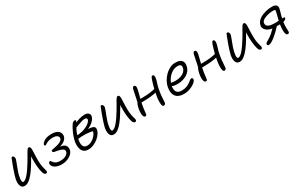

<svg xmlns="http://www.w3.org/2000/svg" viewBox="188 -1781 4767 3074"><g transform="rotate(-30 2571.0 -244.0)"><path d="M133 10Q102 10 84.5 -5.5Q67 -21 60 -47Q53 -73 54 -103Q55 -133 61 -161Q66 -184 77 -220Q88 -256 101.5 -295.5Q115 -335 128 -370Q141 -405 149 -424Q162 -459 169.5 -478Q177 -497 190 -497Q200 -497 208.5 -489Q217 -481 221.5 -468Q226 -455 223 -438Q220 -423 208 -391.5Q196 -360 181 -321Q166 -282 152.5 -243Q139 -204 133 -174Q126 -144 124 -117.5Q122 -91 126.5 -74Q131 -57 145 -57Q180 -57 234.5 -120Q289 -183 357 -296Q384 -340 404 -376Q424 -412 439 -438.5Q454 -465 466.5 -479.5Q479 -494 491 -494Q508 -494 516 -478.5Q524 -463 524 -436Q524 -409 522 -371.5Q520 -334 519 -293.5Q518 -253 519 -216Q522 -154 530 -115Q538 -76 545.5 -53.5Q553 -31 553 -20Q553 -12 549.5 -5.5Q546 1 540.5 5Q535 9 528 9Q496 9 481 -37Q466 -83 458 -160Q455 -195 453.5 -237Q452 -279 453.5 -322Q455 -365 458 -401L478 -396Q459 -357 436.5 -315.5Q414 -274 374 -212Q339 -156 299 -105Q259 -54 217 -22Q175 10 133 10Z M818 8Q779 8 747.5 -0.5Q716 -9 694 -23.5Q672 -38 660 -57Q648 -76 648 -96Q648 -110 656 -121.5Q664 -133 675 -133Q686 -133 694 -121Q702 -109 715.5 -93Q729 -77 754.5 -65Q780 -53 825 -53Q901 -53 941 -82Q981 -111 981 -146Q981 -165 966 -178.5Q951 -192 920 -202.5Q889 -213 839 -221Q802 -225 793.5 -234Q785 -243 785 -253Q785 -268 803 -272.5Q821 -277 866 -285Q927 -296 966 -319.5Q1005 -343 1005 -374Q1005 -404 977.5 -420.5Q950 -437 902 -437Q852 -437 819.5 -424.5Q787 -412 768.5 -399Q750 -386 741 -386Q734 -386 730 -391Q726 -396 726 -403Q726 -417 738.5 -433Q751 -449 774.5 -464Q798 -479 832.5 -488.5Q867 -498 911 -498Q993 -498 1033 -467.5Q1073 -437 1073 -385Q1073 -354 1050.5 -323Q1028 -292 982 -270.5Q936 -249 863 -245L862 -258Q926 -258 967 -247Q1008 -236 1027.5 -212.5Q1047 -189 1047 -152Q1047 -107 1015 -71Q983 -35 930.5 -13.5Q878 8 818 8Z M1309 15Q1258 15 1229 -7Q1200 -29 1188 -63.5Q1176 -98 1175.5 -136.5Q1175 -175 1182 -209Q1191 -253 1209 -301.5Q1227 -350 1249.5 -394Q1272 -438 1293 -468Q1304 -485 1319.5 -492.5Q1335 -500 1350 -500Q1360 -500 1363 -494.5Q1366 -489 1364 -480Q1361 -466 1347.5 -444.5Q1334 -423 1315.5 -390.5Q1297 -358 1278.5 -312Q1260 -266 1247 -202Q1233 -131 1250.5 -89.5Q1268 -48 1324 -48Q1364 -48 1405 -70Q1446 -92 1477.5 -130Q1509 -168 1518 -215L1530 -197Q1502 -208 1464.5 -214Q1427 -220 1386.5 -221.5Q1346 -223 1307 -220.5Q1268 -218 1236 -211L1245 -272Q1305 -272 1356 -284.5Q1407 -297 1446 -317.5Q1485 -338 1508.5 -361.5Q1532 -385 1536 -407Q1539 -422 1529.5 -431.5Q1520 -441 1497 -441Q1473 -441 1444.5 -433Q1416 -425 1381.5 -412Q1347 -399 1304 -383Q1291 -378 1282.5 -384.5Q1274 -391 1276 -400Q1279 -411 1293 -421Q1307 -431 1317 -437Q1378 -472 1430.5 -486.5Q1483 -501 1529 -501Q1563 -501 1583.5 -490Q1604 -479 1612.5 -461Q1621 -443 1617 -423Q1610 -390 1586 -360.5Q1562 -331 1526.5 -307Q1491 -283 1450.5 -267Q1410 -251 1369 -245L1363 -272Q1410 -274 1450 -273Q1490 -272 1520 -266.5Q1550 -261 1567 -248.5Q1584 -236 1584 -215Q1584 -175 1559.5 -134.5Q1535 -94 1494.5 -60Q1454 -26 1405.5 -5.5Q1357 15 1309 15Z M1780 10Q1749 10 1731.5 -5.5Q1714 -21 1707 -47Q1700 -73 1701 -103Q1702 -133 1708 -161Q1713 -184 1724 -220Q1735 -256 1748.5 -295.5Q1762 -335 1775 -370Q1788 -405 1796 -424Q1809 -459 1816.5 -478Q1824 -497 1837 -497Q1847 -497 1855.5 -489Q1864 -481 1868.5 -468Q1873 -455 1870 -438Q1867 -423 1855 -391.5Q1843 -360 1828 -321Q1813 -282 1799.5 -243Q1786 -204 1780 -174Q1773 -144 1771 -117.5Q1769 -91 1773.5 -74Q1778 -57 1792 -57Q1827 -57 1881.5 -120Q1936 -183 2004 -296Q2031 -340 2051 -376Q2071 -412 2086 -438.5Q2101 -465 2113.5 -479.5Q2126 -494 2138 -494Q2155 -494 2163 -478.5Q2171 -463 2171 -436Q2171 -409 2169 -371.5Q2167 -334 2166 -293.5Q2165 -253 2166 -216Q2169 -154 2177 -115Q2185 -76 2192.5 -53.5Q2200 -31 2200 -20Q2200 -12 2196.5 -5.5Q2193 1 2187.5 5Q2182 9 2175 9Q2143 9 2128 -37Q2113 -83 2105 -160Q2102 -195 2100.5 -237Q2099 -279 2100.5 -322Q2102 -365 2105 -401L2125 -396Q2106 -357 2083.5 -315.5Q2061 -274 2021 -212Q1986 -156 1946 -105Q1906 -54 1864 -22Q1822 10 1780 10Z M2363 11Q2342 11 2331.5 -10Q2321 -31 2320.5 -68.5Q2320 -106 2330 -157Q2341 -207 2353 -232Q2365 -257 2384 -266Q2394 -271 2416 -271.5Q2438 -272 2462 -272Q2535 -272 2604 -279.5Q2673 -287 2742 -309L2758 -257Q2707 -238 2647.5 -228.5Q2588 -219 2526.5 -215.5Q2465 -212 2407 -212L2356 -215Q2369 -274 2383 -340Q2397 -406 2407 -457Q2411 -478 2421 -490.5Q2431 -503 2442 -503Q2459 -503 2468.5 -486.5Q2478 -470 2470 -432Q2466 -410 2458 -378.5Q2450 -347 2441.5 -312Q2433 -277 2425 -245.5Q2417 -214 2413 -193Q2400 -128 2395 -79Q2390 -30 2387 -13Q2385 -3 2378.5 4Q2372 11 2363 11ZM2703 11Q2683 11 2675 -18Q2667 -47 2669.5 -97Q2672 -147 2684 -208Q2703 -304 2718.5 -359.5Q2734 -415 2746 -448Q2753 -468 2761.5 -484Q2770 -500 2783 -500Q2803 -500 2809 -479.5Q2815 -459 2809 -430Q2802 -394 2788 -353Q2774 -312 2766 -268Q2753 -205 2748 -153Q2743 -101 2742 -66.5Q2741 -32 2738 -19Q2735 -5 2724.5 3Q2714 11 2703 11Z M3084 10Q3025 10 2986 -7Q2947 -24 2926 -55Q2905 -86 2900.5 -128Q2896 -170 2906 -220Q2916 -268 2943 -316.5Q2970 -365 3010 -405.5Q3050 -446 3099 -470.5Q3148 -495 3202 -495Q3254 -495 3286.5 -479.5Q3319 -464 3331.5 -433Q3344 -402 3335 -354Q3327 -314 3303 -281.5Q3279 -249 3242.5 -226.5Q3206 -204 3161 -192Q3116 -180 3065 -180Q2998 -180 2977 -194.5Q2956 -209 2959 -227Q2961 -238 2968 -243.5Q2975 -249 2989 -249Q3000 -249 3016 -245Q3032 -241 3065 -241Q3120 -241 3163.5 -256.5Q3207 -272 3234.5 -299.5Q3262 -327 3269 -363Q3276 -396 3261.5 -412.5Q3247 -429 3203 -429Q3162 -429 3124 -410.5Q3086 -392 3054 -360Q3022 -328 3000 -287Q2978 -246 2969 -201Q2961 -161 2967.5 -128Q2974 -95 2999.5 -75Q3025 -55 3074 -55Q3125 -55 3162 -69Q3199 -83 3225 -102Q3251 -121 3269 -135Q3287 -149 3299 -149Q3313 -149 3320 -139Q3327 -129 3323 -111Q3319 -93 3297 -72.5Q3275 -52 3240.5 -33Q3206 -14 3165.5 -2Q3125 10 3084 10Z M3484 11Q3453 11 3444.5 -35Q3436 -81 3451 -157Q3462 -207 3474 -232Q3486 -257 3505 -266Q3515 -271 3537 -271.5Q3559 -272 3583 -272Q3656 -272 3725 -279.5Q3794 -287 3863 -309L3879 -257Q3828 -238 3768.5 -228.5Q3709 -219 3647.5 -215.5Q3586 -212 3528 -212L3477 -215Q3490 -274 3504 -340Q3518 -406 3528 -457Q3532 -478 3542 -490.5Q3552 -503 3563 -503Q3580 -503 3589.5 -486.5Q3599 -470 3591 -432Q3587 -410 3579 -378.5Q3571 -347 3562.5 -312Q3554 -277 3546 -245.5Q3538 -214 3534 -193Q3521 -128 3516 -79Q3511 -30 3508 -13Q3506 -3 3499.5 4Q3493 11 3484 11ZM3824 11Q3804 11 3796 -18Q3788 -47 3790.5 -97Q3793 -147 3805 -208Q3824 -304 3839.5 -359.5Q3855 -415 3867 -448Q3874 -468 3882.5 -484Q3891 -500 3904 -500Q3924 -500 3930 -479.5Q3936 -459 3930 -430Q3923 -394 3909 -353Q3895 -312 3887 -268Q3874 -205 3869 -153Q3864 -101 3863 -66.5Q3862 -32 3859 -19Q3856 -5 3845.5 3Q3835 11 3824 11Z M4107 10Q4076 10 4058.5 -5.5Q4041 -21 4034 -47Q4027 -73 4028 -103Q4029 -133 4035 -161Q4040 -184 4051 -220Q4062 -256 4075.5 -295.5Q4089 -335 4102 -370Q4115 -405 4123 -424Q4136 -459 4143.5 -478Q4151 -497 4164 -497Q4174 -497 4182.5 -489Q4191 -481 4195.5 -468Q4200 -455 4197 -438Q4194 -423 4182 -391.5Q4170 -360 4155 -321Q4140 -282 4126.5 -243Q4113 -204 4107 -174Q4100 -144 4098 -117.5Q4096 -91 4100.5 -74Q4105 -57 4119 -57Q4154 -57 4208.5 -120Q4263 -183 4331 -296Q4358 -340 4378 -376Q4398 -412 4413 -438.5Q4428 -465 4440.5 -479.5Q4453 -494 4465 -494Q4482 -494 4490 -478.5Q4498 -463 4498 -436Q4498 -409 4496 -371.5Q4494 -334 4493 -293.5Q4492 -253 4493 -216Q4496 -154 4504 -115Q4512 -76 4519.5 -53.5Q4527 -31 4527 -20Q4527 -12 4523.5 -5.5Q4520 1 4514.5 5Q4509 9 4502 9Q4470 9 4455 -37Q4440 -83 4432 -160Q4429 -195 4427.5 -237Q4426 -279 4427.5 -322Q4429 -365 4432 -401L4452 -396Q4433 -357 4410.5 -315.5Q4388 -274 4348 -212Q4313 -156 4273 -105Q4233 -54 4191 -22Q4149 10 4107 10Z M4998 11Q4973 11 4963.5 -15Q4954 -41 4954 -79Q4954 -98 4955.5 -121.5Q4957 -145 4960 -169Q4963 -193 4966 -212Q4970 -231 4977 -259Q4984 -287 4991.5 -316.5Q4999 -346 5005 -371Q5011 -396 5014 -408Q5016 -420 5007 -426Q4998 -432 4978 -432Q4962 -432 4944 -431Q4926 -430 4903 -426Q4846 -416 4802 -392.5Q4758 -369 4752 -338Q4747 -313 4757.5 -292Q4768 -271 4803 -258Q4838 -245 4908 -245Q4929 -245 4949.5 -246Q4970 -247 4988 -249Q5006 -251 5018 -252Q5030 -253 5033 -253Q5057 -253 5073 -252Q5089 -251 5086 -237Q5083 -219 5066 -208.5Q5049 -198 5021 -193Q4993 -188 4956 -188H4862Q4811 -188 4767 -206Q4723 -224 4699.5 -256.5Q4676 -289 4684 -332Q4690 -360 4709.5 -388Q4729 -416 4767 -440Q4805 -464 4866 -480Q4912 -492 4939.5 -494.5Q4967 -497 4996 -497Q5031 -497 5051.5 -486Q5072 -475 5080 -457Q5088 -439 5083 -416Q5079 -395 5070 -364Q5061 -333 5052.5 -302.5Q5044 -272 5039 -250Q5034 -226 5030 -199.5Q5026 -173 5024 -147.5Q5022 -122 5022 -101Q5022 -77 5024 -49Q5026 -21 5024 -13Q5023 -3 5015 4Q5007 11 4998 11ZM4646 10Q4632 10 4624.5 0.5Q4617 -9 4619 -21Q4621 -30 4633 -41Q4645 -52 4671 -66Q4718 -91 4763.5 -131.5Q4809 -172 4858 -222L4912 -196Q4878 -157 4839.5 -120Q4801 -83 4764 -53.5Q4727 -24 4696.5 -7Q4666 10 4646 10Z"/></g></svg>

Font: Shantell Sans Light
Style: Italic
Weight: 300
Italic angle: -11°
Designer: Stephen Nixon, Anya Danilova, Shantell Martin
Foundry: Arrow Type
Version: Version 1.008;[ac192a2d6]